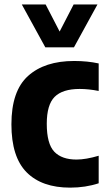

<svg xmlns="http://www.w3.org/2000/svg" viewBox="-20 -828 481 858"><path d="M293.5 10.5Q167 10.5 99 -58Q31 -126.5 31 -272.5Q31 -421.5 105.2 -488.5Q179.5 -555.5 311.5 -555.5Q371 -555.5 421 -544.5V-421.5Q376.5 -430.5 336 -430.5Q259.5 -430.5 224.2 -395.2Q189 -360 189 -275Q189 -185.5 222.5 -150.2Q256 -115 322 -115Q363.5 -115 421 -132V-9Q362 10.5 293.5 10.5ZM182.5 -616.5 77.5 -808H184L246.5 -687L309 -808H415.5L310.5 -616.5Z"/></svg>

Font: Encode Sans SmCnd
Style: Bold
Weight: 700
Width: 4
Designer: Multiple Designers
Foundry: Impallari Type
Version: Version 3.002; ttfautohint (v1.8.3) -l 8 -r 50 -G 200 -x 14 